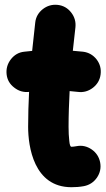

<svg xmlns="http://www.w3.org/2000/svg" viewBox="-20 -697 438 793"><path d="M395.5 -389.6C398.4 -412.6 393.1 -433.1 378.9 -451.7C364.7 -469.7 346.2 -480.5 323.2 -483.4C309.6 -484.9 295.4 -486.3 280.8 -487.3C284.2 -520 287.6 -551.3 291.5 -584C293.9 -606.9 288.1 -627.4 273.9 -645.5C259.8 -663.6 241.2 -674.3 218.3 -676.8C195.3 -679.2 174.8 -673.3 156.7 -659.2C138.7 -645 127.9 -626.5 125.5 -603.5C121.1 -564.9 116.7 -525.9 112.8 -486.8C101.6 -485.8 90.8 -484.9 80.1 -483.4C57.1 -481 39.1 -470.2 24.9 -452.1C10.7 -433.6 4.9 -413.1 7.3 -390.1C9.8 -367.2 20.5 -349.1 39.1 -335C57.1 -320.8 77.6 -314.9 100.1 -317.4C97.7 -270 96.2 -221.7 96.2 -173.3C96.2 -92.8 119.1 76.2 274.9 76.2C291 76.2 308.6 75.2 326.7 71.8C349.1 67.4 367.2 55.7 380.4 36.6C393.6 17.1 397.9 -3.9 393.6 -26.4C389.2 -48.3 377.9 -66.4 358.9 -79.6C339.8 -92.8 318.8 -97.7 296.4 -93.3C287.6 -91.8 280.3 -90.8 274.9 -90.8C270.5 -90.8 267.6 -99.1 266.1 -115.7C264.2 -132.3 263.2 -151.4 263.2 -173.3C263.2 -222.7 265.1 -272 267.6 -320.8C279.3 -319.8 290.5 -318.8 301.8 -317.4C324.7 -314.5 345.2 -320.3 363.8 -334.5C381.8 -348.6 392.6 -366.7 395.5 -389.6Z"/></svg>

Font: Mikhak Black
Style: Regular
Weight: 900
Designer: Amin Abedi
Version: Version 3.2